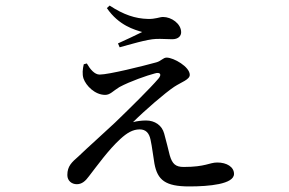

<svg xmlns="http://www.w3.org/2000/svg" viewBox="-20 -619 1040 690"><path d="M292 -391 281 -388C277 -371 275 -353 280 -337C289 -311 321 -278 358 -278C376 -278 386 -292 409 -306C448 -327 509 -348 536 -355C555 -361 563 -352 549 -336C519 -301 449 -232 393 -178C356 -143 293 -87 262 -57C238 -36 222 -22 222 10C222 31 238 43 256 43C274 43 287 32 300 14C328 -22 370 -81 413 -120C436 -141 457 -154 482 -154C504 -154 516 -141 521 -117C527 -90 530 -59 535 -31C546 28 574 51 660 51C731 51 821 43 821 6C821 -19 795 -35 761 -35C732 -35 719 -19 640 -19C611 -19 599 -30 590 -61C585 -81 577 -114 570 -139C562 -169 536 -186 505 -186C491 -186 472 -184 458 -180C500 -222 573 -285 606 -307C632 -324 662 -333 662 -350C662 -379 604 -412 579 -412C566 -412 560 -400 542 -395C495 -382 371 -351 338 -351C320 -351 304 -370 292 -391ZM364 -590C407 -527 464 -512 491 -504C469 -493 435 -477 404 -463L410 -449C443 -458 509 -478 540 -479C560 -480 577 -478 599 -478C621 -478 631 -490 631 -503C631 -534 596 -558 566 -558C553 -558 539 -550 511 -551C467 -552 424 -566 374 -599Z"/></svg>

Font: Noto Serif TC Medium
Style: Regular
Weight: 500
Designer: Ryoko NISHIZUKA 西塚涼子 (kana & ideographs); Frank Grießhammer (Latin, Greek & Cyrillic); Wenlong ZHANG 张文龙 (bopomofo); San
Foundry: Adobe
Version: Version 2.001;hotconv 1.1.0;makeotfexe 2.6.0